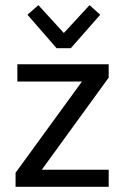

<svg xmlns="http://www.w3.org/2000/svg" viewBox="-20 -720 479 740"><path d="M252.9 -534.2H198.2L85.9 -663.1L127.9 -700.2L226.1 -592.8L325.2 -700.2L366.2 -663.1ZM46.9 -472.2H398.9V-420.9L141.1 -65.9H398.9V0H40V-54.2L295.9 -405.8H46.9Z"/></svg>

Font: Post Grotesk Regular
Style: Regular
Weight: 500
Version: 0.900; ttfautohint (v0.96) -l 8 -r 50 -G 200 -x 14 -w "gGD" 